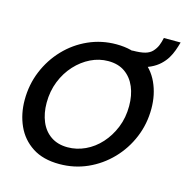

<svg xmlns="http://www.w3.org/2000/svg" viewBox="-94 -697 774 796"><g transform="rotate(15 292.5 -298.5)"><path d="M229 10Q159 10 113 -20Q67 -50 44.5 -100Q22 -150 22 -210Q22 -276 46 -334Q70 -392 112.5 -436.5Q155 -481 211 -506Q267 -531 330 -531Q400 -531 446.5 -501Q493 -471 516 -421Q539 -371 539 -310Q539 -245 515 -187Q491 -129 448 -84.5Q405 -40 349 -15Q293 10 229 10ZM244 -66Q283 -66 319.5 -83Q356 -100 384.5 -131.5Q413 -163 430 -205Q447 -247 447 -297Q447 -343 432 -378.5Q417 -414 388 -434.5Q359 -455 316 -455Q277 -455 241 -437.5Q205 -420 176 -388.5Q147 -357 130 -314.5Q113 -272 113 -222Q113 -177 128 -141.5Q143 -106 172.5 -86Q202 -66 244 -66ZM386 -459 400 -523Q435 -523 454.5 -528.5Q474 -534 485 -546Q497 -559 503 -573.5Q509 -588 513 -607H585Q580 -589 573.5 -571Q567 -553 557 -536.5Q547 -520 531 -505Q515 -490 492.5 -479.5Q470 -469 443 -464Q416 -459 386 -459Z"/></g></svg>

Font: Raleway Thin Medium
Style: Italic
Weight: 500
Italic angle: -12°
Version: Version 4.026